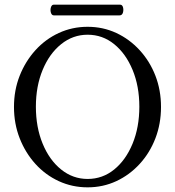

<svg xmlns="http://www.w3.org/2000/svg" viewBox="-20 -791 751 824"><path d="M356 13Q290 13 232.5 -13.5Q175 -40 132 -87.5Q89 -135 64.5 -197.5Q40 -260 40 -332Q40 -404 64.5 -466Q89 -528 132 -575.5Q175 -623 232.5 -649.5Q290 -676 356 -676Q422 -676 479 -649.5Q536 -623 579.5 -575.5Q623 -528 647 -466Q671 -404 671 -332Q671 -260 647 -197.5Q623 -135 579.5 -87.5Q536 -40 479 -13.5Q422 13 356 13ZM356 -23Q420 -23 470 -63.5Q520 -104 549 -174.5Q578 -245 578 -333Q578 -421 549 -491Q520 -561 470 -601.5Q420 -642 356 -642Q293 -642 242.5 -601.5Q192 -561 163 -491Q134 -421 134 -333Q134 -245 163 -174.5Q192 -104 242.5 -63.5Q293 -23 356 -23ZM211 -725Q202 -725 198.5 -736.5Q195 -748 198.5 -759.5Q202 -771 211 -771H495Q505 -771 508 -759.5Q511 -748 507.5 -736.5Q504 -725 493 -725Z"/></svg>

Font: Junicode
Style: Regular
Weight: 400
Designer: Peter S. Baker
Version: Version 2.100; ttfautohint (v1.8.4)